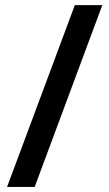

<svg xmlns="http://www.w3.org/2000/svg" viewBox="-20 -734 430 754"><path d="M381.8 -713.9 116.2 0H7.8L273.9 -713.9Z"/></svg>

Font: f41525491657056   
Style: Regular
Weight: 600
Foundry: Ascender Corporation
Version: Version 1.10